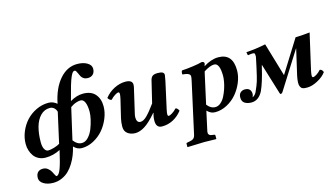

<svg xmlns="http://www.w3.org/2000/svg" viewBox="-100 -1053 2887 1648"><g transform="rotate(-15 1344.0 -229.5)"><path d="M335 -393.1Q285.6 -393.1 251 -357.2Q216.3 -321.3 200.2 -262.5Q184.1 -203.6 184.1 -127.9Q184.1 -87.9 197 -65.9Q210 -43.9 229 -43.9Q250 -43.9 282.7 -53.7Q315.4 -63.5 333 -75.2Q336.9 -93.3 363 -209.7Q389.2 -326.2 393.1 -344.2Q387.2 -366.2 371.3 -379.6Q355.5 -393.1 335 -393.1ZM606.9 -387.2Q589.4 -387.2 571 -381.3Q552.7 -375.5 542.2 -369.6Q531.7 -363.8 515.1 -353Q510.3 -333 481.7 -207.3Q453.1 -81.5 451.2 -74.2Q482.9 -30.8 524.9 -30.8Q555.7 -30.8 582 -58.8Q608.4 -86.9 624 -127Q639.6 -167 648.4 -206.1Q657.2 -245.1 657.2 -272Q657.2 -327.1 644 -357.2Q630.9 -387.2 606.9 -387.2ZM658.2 -696.8Q711.9 -696.8 747.1 -676Q782.2 -655.3 782.2 -623Q782.2 -591.8 765.1 -574Q748 -556.2 717.8 -556.2Q697.3 -556.2 682.4 -565.4Q667.5 -574.7 660.2 -588.1Q652.8 -601.6 647.5 -615Q642.1 -628.4 636.2 -637.7Q630.4 -647 623 -647Q614.3 -647 606.7 -639.4Q599.1 -631.8 587.9 -607.9Q576.7 -584 561.5 -533.4Q546.4 -482.9 525.9 -402.8Q584.5 -438 641.1 -438Q712.9 -438 749 -396.5Q785.2 -355 785.2 -288.1Q785.2 -235.8 763.2 -181.9Q741.2 -127.9 705.1 -85.4Q668.9 -43 617.9 -15.9Q566.9 11.2 513.2 11.2Q473.1 11.2 441.9 -22Q433.1 15.6 419.7 50.3Q406.2 85 385 119.6Q363.8 154.3 337.6 179.4Q311.5 204.6 275.6 220.2Q239.7 235.8 199.2 235.8Q148.4 235.8 114.3 214.8Q80.1 193.8 80.1 162.1Q80.1 129.9 96.2 112.5Q112.3 95.2 143.1 95.2Q166.5 95.2 185.1 109.6Q203.6 124 212.4 141.1Q221.2 158.2 228.8 172.6Q236.3 187 240.2 187Q260.3 187 278.8 139.6Q297.4 92.3 323.2 -22.9Q260.3 9.8 191.9 9.8Q158.2 9.8 131.1 -3.9Q104 -17.6 87.9 -40.5Q71.8 -63.5 63.5 -90.6Q55.2 -117.7 55.2 -147Q55.2 -202.6 77.4 -255.9Q99.6 -309.1 136.7 -349.4Q173.8 -389.6 225.8 -414.3Q277.8 -439 334 -439Q375.5 -439 409.2 -410.2Q435.1 -542 502 -619.4Q568.8 -696.8 658.2 -696.8Z M1184.6 -122.1H1181.6Q1118.7 -48.8 1074 -21.5Q1029.3 5.9 990.7 5.9Q950.2 5.9 922.4 -14.9Q894.5 -35.6 894.5 -76.2Q894.5 -114.7 902.8 -149.9L940.9 -309.1Q947.8 -339.8 947.8 -353Q947.8 -370.1 936.5 -370.1Q927.7 -370.1 906 -356.7Q884.3 -343.3 866.7 -323.2Q856.9 -323.2 847.2 -331.8Q837.4 -340.3 835 -348.1Q869.1 -392.1 918.9 -417.5Q968.8 -442.9 1018.6 -442.9Q1081.5 -442.9 1081.5 -399.9Q1081.5 -386.2 1073.7 -356L1027.8 -158.2Q1022.9 -137.7 1022.9 -123Q1022.9 -102.1 1031.5 -89.1Q1040 -76.2 1057.6 -76.2Q1084 -76.2 1115 -106.7Q1146 -137.2 1193.8 -203.1L1239.7 -394Q1245.6 -420.4 1260 -431.6Q1274.4 -442.9 1306.6 -442.9Q1335 -442.9 1348.9 -435.8Q1362.8 -428.7 1362.8 -411.1Q1362.8 -409.2 1354 -360.8L1301.8 -124Q1294.9 -91.8 1294.9 -81.1Q1294.9 -63 1305.7 -63Q1314.5 -63 1336.4 -76.4Q1358.4 -89.8 1376 -109.9Q1385.3 -109.9 1393.6 -100.3Q1401.9 -90.8 1404.8 -82Q1370.1 -37.6 1324.5 -13.9Q1278.8 9.8 1226.6 9.8Q1173.8 9.8 1173.8 -53.2Q1173.8 -87.4 1184.6 -122.1Z M1700.7 -352.1Q1698.7 -342.3 1693.4 -320.8L1638.7 -73.2Q1669.4 -32.2 1711.4 -32.2Q1736.3 -32.2 1758.5 -51Q1780.8 -69.8 1795.7 -98.4Q1810.5 -127 1821.8 -160.2Q1833 -193.4 1838.1 -222.9Q1843.3 -252.4 1843.3 -272.9Q1843.3 -388.2 1793.5 -388.2Q1756.8 -388.2 1700.7 -352.1ZM1627.4 -22.9 1589.4 150.9Q1588.4 155.8 1588.4 163.1Q1588.4 174.3 1595 180.9Q1601.6 187.5 1607.2 189Q1612.8 190.4 1622.6 191.9L1641.6 194.8Q1647.5 196.3 1647.5 203.1V232.9L1645.5 234.9Q1577.6 232.9 1538.6 232.9Q1521.5 232.9 1509.3 233.9L1391.6 237.8L1389.6 235.8V207Q1389.6 201.2 1399.4 199.2L1418.5 195.8Q1442.9 191.9 1455.1 181.6Q1467.3 171.4 1471.7 150.9L1571.3 -300.8Q1577.6 -328.6 1577.6 -341.8Q1577.6 -371.6 1509.3 -376Q1507.3 -383.3 1509 -394Q1510.7 -404.8 1514.6 -410.2Q1557.1 -412.6 1611.3 -419.9Q1665.5 -427.2 1695.3 -436Q1718.3 -436 1718.3 -417Q1717.3 -412.6 1714.6 -405Q1711.9 -397.5 1711.4 -395Q1780.8 -439 1843.3 -439Q1971.7 -439 1971.7 -289.1Q1971.7 -237.3 1949.5 -183.3Q1927.2 -129.4 1891.1 -86.9Q1855 -44.4 1804 -17.3Q1752.9 9.8 1699.7 9.8Q1677.7 9.8 1661.6 2.2Q1645.5 -5.4 1627.4 -22.9Z M2076.2 -66.9Q2100.6 -120.6 2110.6 -153.1Q2120.6 -185.5 2138.2 -266.1Q2141.6 -281.2 2148.2 -312.7Q2154.8 -344.2 2158.2 -359.9L2157.2 -382.8Q2156.7 -392.1 2145 -393.8Q2133.3 -395.5 2119.1 -393.1H2117.2L2100.1 -390.1Q2094.7 -388.7 2093.3 -395L2089.4 -418.9Q2166.5 -422.4 2262.2 -441.9L2350.1 -145L2530.3 -433.1Q2573.7 -433.1 2657.2 -441.9L2584.5 -124Q2578.1 -91.3 2578.1 -80.1Q2578.1 -63 2588.4 -63Q2598.1 -63 2618.7 -75.7Q2639.2 -88.4 2658.2 -109.9Q2669.9 -107.9 2675.8 -101.6Q2681.6 -95.2 2687.5 -82Q2661.1 -44.9 2609.9 -17.6Q2558.6 9.8 2516.1 9.8Q2499 9.8 2492.2 8.8Q2474.6 6.3 2467.3 0Q2460 -6.3 2454.1 -20Q2443.4 -44.4 2458.5 -115.2L2510.3 -338.9L2507.3 -336.9L2298.3 -5.9Q2291.5 3.9 2282.2 3.9Q2274.9 3.9 2273.4 -5.9L2189.5 -279.8L2185.5 -266.1Q2154.3 -131.8 2122.1 -62Q2085.4 9.8 2020.5 9.8Q1984.9 9.8 1961.2 -5.4Q1937.5 -20.5 1937.5 -55.2Q1937.5 -85 1953.9 -99.4Q1970.2 -113.8 1995.1 -113.8Q2002.4 -113.8 2012.2 -111.8Q2033.7 -106.4 2043.5 -85.9Q2048.3 -72.8 2048.3 -59.1Q2048.3 -53.7 2046.4 -46.9Q2044.4 -40 2042.5 -36.1L2040.5 -32.2Q2047.9 -32.2 2059.1 -43.2Q2070.3 -54.2 2076.2 -66.9Z"/></g></svg>

Font: Common Serif
Style: Bold Italic
Weight: 700
Italic angle: -12°
Designer: Philipp H. Poll, Khaled Hosny
Foundry: Stefan Peev, Context Ltd.
Version: Version 1.026